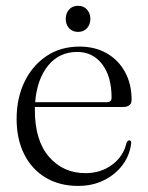

<svg xmlns="http://www.w3.org/2000/svg" viewBox="-20 -616 498 647"><path d="M423.5 -279.5Q423.5 -255.5 394 -255.5H97.5Q97.5 -250 97.5 -245Q97.5 -142.5 145.2 -87.5Q193 -32.5 268 -32.5Q319.5 -32.5 357.8 -60.8Q396 -89 406.5 -135Q410 -143 415.5 -143Q423 -143 422 -133Q417 -92 392.8 -59.8Q368.5 -27.5 330 -8.5Q291.5 10.5 243.5 10.5Q181 10.5 134.2 -17.2Q87.5 -45 61.8 -95.8Q36 -146.5 36 -215.5Q36 -284.5 62.2 -339.5Q88.5 -394.5 136.2 -426.8Q184 -459 248 -459Q300.5 -459 340 -436.2Q379.5 -413.5 401.5 -373Q423.5 -332.5 423.5 -279.5ZM240 -441Q179.5 -441 142 -394.8Q104.5 -348.5 98.5 -271.5H339.5Q356 -271.5 356 -286.5Q356 -358.5 324.2 -399.8Q292.5 -441 240 -441ZM243 -508.5Q224 -508.5 212.8 -521Q201.5 -533.5 201.5 -552.5Q201.5 -571 212.8 -583.8Q224 -596.5 243 -596.5Q262 -596.5 273.2 -583.8Q284.5 -571 284.5 -552.5Q284.5 -533.5 273.2 -521Q262 -508.5 243 -508.5Z"/></svg>

Font: Fraunces 72pt Light
Style: Regular
Weight: 300
Version: Version 1.000;[0bf87f6ff]